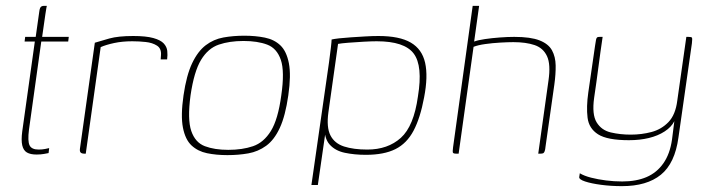

<svg xmlns="http://www.w3.org/2000/svg" viewBox="-20 -525 2423 656"><path d="M105 3Q84 3 72 -4Q60 -11 56 -28.5Q52 -46 56 -76L99 -383H64L66 -399H102L114 -484Q115 -493 117 -497.5Q119 -502 122.5 -503.5Q126 -505 130 -505H140Q140 -505 138.5 -498Q137 -491 135 -476L124 -399H215L213 -383H121L79 -82Q74 -43 81 -28.5Q88 -14 112 -14Q124 -14 134 -16Q144 -18 148 -19L146 -2Q141 -1 130 1Q119 3 105 3Z M273 0H267Q260 0 256 -3.5Q252 -7 253 -16L304 -379Q323 -385 353.5 -393.5Q384 -402 435 -402Q479 -402 504 -395Q529 -388 539.5 -376.5Q550 -365 551.5 -351Q553 -337 551 -322H529L530 -336Q532 -359 516.5 -369Q501 -379 478 -381.5Q455 -384 432 -384Q398 -384 370 -378Q342 -372 324 -364Z M757 5Q719 5 687.5 -1.5Q656 -8 634.5 -28Q613 -48 605 -89Q597 -130 607 -199Q617 -268 636.5 -309Q656 -350 683 -370.5Q710 -391 743.5 -397Q777 -403 815 -403Q853 -403 885 -396.5Q917 -390 938 -370Q959 -350 967 -309Q975 -268 965 -199Q955 -129 936 -88Q917 -47 889.5 -27Q862 -7 828.5 -1Q795 5 757 5ZM760 -13Q808 -13 844.5 -25.5Q881 -38 905.5 -77.5Q930 -117 941 -199Q953 -281 939.5 -320.5Q926 -360 893 -372.5Q860 -385 812 -385Q764 -385 727.5 -372.5Q691 -360 667 -320.5Q643 -281 631 -199Q620 -117 633.5 -77.5Q647 -38 680 -25.5Q713 -13 760 -13Z M1044 107 1104 -311Q1108 -340 1110.5 -362Q1113 -384 1113 -390Q1121 -392 1138.5 -394Q1156 -396 1179.5 -397.5Q1203 -399 1227.5 -400.5Q1252 -402 1273 -402Q1345 -402 1383.5 -379.5Q1422 -357 1432.5 -310.5Q1443 -264 1429 -192Q1416 -122 1393 -78.5Q1370 -35 1331 -15.5Q1292 4 1230 4Q1191 4 1158 -3Q1125 -10 1106 -31.5Q1087 -53 1089 -96L1097 -108L1066 107ZM1235 -14Q1305 -14 1349.5 -54Q1394 -94 1408 -196Q1425 -300 1393.5 -342Q1362 -384 1267 -384Q1250 -384 1222.5 -382.5Q1195 -381 1170 -379Q1145 -377 1135 -375L1102 -141Q1095 -90 1109 -62.5Q1123 -35 1155.5 -24.5Q1188 -14 1235 -14Z M1539 0Q1529 0 1527.5 -3.5Q1526 -7 1528 -22L1595 -505H1617L1600 -383Q1613 -388 1637 -391.5Q1661 -395 1688 -397Q1715 -399 1737 -399Q1793 -399 1823.5 -387Q1854 -375 1866 -353Q1878 -331 1878.5 -301.5Q1879 -272 1874 -236L1844 -25Q1843 -14 1841 -8.5Q1839 -3 1836 -1.5Q1833 0 1826 0H1819L1854 -250Q1862 -305 1849 -333Q1836 -361 1806.5 -371Q1777 -381 1734 -381Q1716 -381 1689.5 -379.5Q1663 -378 1638 -374.5Q1613 -371 1598 -365L1547 0Z M2105 111Q2068 111 2034 106.5Q2000 102 1979 95Q1958 88 1959 80L1961 67Q1976 76 1999.5 82Q2023 88 2050.5 91.5Q2078 95 2106 95Q2154 95 2189 80Q2224 65 2246.5 33Q2269 1 2276 -48L2284 -111Q2274 -91 2251 -76Q2228 -61 2197 -53.5Q2166 -46 2129 -46Q2055 -46 2023.5 -66Q1992 -86 1987.5 -123Q1983 -160 1990 -209L2013 -368Q2015 -383 2016.5 -389.5Q2018 -396 2020.5 -397.5Q2023 -399 2029 -399H2039Q2035 -373 2031.5 -347Q2028 -321 2024.5 -295Q2021 -269 2017.5 -243Q2014 -217 2010 -191Q2002 -134 2018.5 -107Q2035 -80 2067 -72.5Q2099 -65 2135 -65Q2172 -65 2206 -74Q2240 -83 2264 -108Q2288 -133 2294 -181L2325 -399H2332Q2342 -399 2344 -396.5Q2346 -394 2344 -377L2298 -55Q2286 33 2238 72Q2190 111 2105 111Z"/></svg>

Font: Genos Thin Thin
Style: Italic
Weight: 250
Italic angle: -8°
Version: Version 1.010